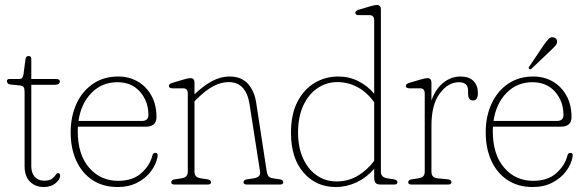

<svg xmlns="http://www.w3.org/2000/svg" viewBox="-20 -743 2352 773"><path d="M59.5 -399 24.5 -402.5Q14 -403.5 11 -408Q8 -412.5 8 -416.5Q8 -425 18.5 -425H58Q72 -425 74.5 -443L82.5 -504Q84 -517.5 95.5 -517.5Q106 -517.5 106 -504.5V-425H204.5Q221 -425 221 -415.5Q221 -401.5 199.5 -401.5H106V-73.5Q106 -46.5 120.2 -31Q134.5 -15.5 157.5 -15.5Q178.5 -15.5 188.8 -23Q199 -30.5 203.8 -38.2Q208.5 -46 213.5 -46Q222 -46 222 -35Q222 -21 203.8 -5.5Q185.5 10 156 10Q123 10 101 -11.2Q79 -32.5 79 -74V-373Q79 -385.5 75.5 -391.8Q72 -398 59.5 -399Z M610 -272Q610 -233 567 -233H293.5Q293 -224.5 293 -215.5Q293 -120.5 338.8 -67.8Q384.5 -15 455.5 -15Q515 -15 549.5 -46.5Q584 -78 593 -115.5Q596 -127.5 605 -127.5Q617 -127.5 614.5 -113Q609 -81.5 588 -53.5Q567 -25.5 533 -7.8Q499 10 453.5 10Q395 10 352.5 -18Q310 -46 287.2 -95.8Q264.5 -145.5 264.5 -210Q264.5 -274.5 288 -325.5Q311.5 -376.5 354.8 -405.8Q398 -435 456 -435Q499.5 -435 534.2 -415Q569 -395 589.5 -358.2Q610 -321.5 610 -272ZM452.5 -412Q390.5 -412 348.2 -368.8Q306 -325.5 296 -256H551Q577.5 -256 577.5 -280.5Q577.5 -335 543.8 -373.5Q510 -412 452.5 -412Z M763 -410.5V-363.5Q800 -398.5 834.5 -416.8Q869 -435 904 -435Q951.5 -435 978 -405.8Q1004.5 -376.5 1011.5 -329L1054 -52Q1056 -40.5 1060.5 -34Q1065 -27.5 1080 -25L1106.5 -21Q1120.5 -19 1120.5 -9Q1120.5 0 1106.5 0H974.5Q960.5 0 960.5 -9Q960.5 -19 974.5 -21L1001 -25Q1030.5 -29.5 1027 -52L985 -321.5Q978.5 -365.5 957.8 -389Q937 -412.5 900 -412.5Q870.5 -412.5 839.2 -396.2Q808 -380 771.5 -343.5L763 -335V-52Q763 -40.5 768.5 -34Q774 -27.5 789 -25L815.5 -21Q829.5 -19 829.5 -9Q829.5 0 815.5 0H683.5Q669.5 0 669.5 -9Q669.5 -19 683.5 -21L710 -25Q725 -27.5 730.5 -34Q736 -40.5 736 -52V-366.5Q736 -387.5 717 -387.5H674.5Q660 -387.5 660 -397.5Q660 -405.5 674 -409.5L721.5 -423.5Q739 -428.5 746.5 -428.5Q763 -428.5 763 -410.5Z M1151.5 -208Q1151.5 -283.5 1177.8 -333.8Q1204 -384 1247.2 -409.5Q1290.5 -435 1342 -435Q1386 -435 1423.5 -415.8Q1461 -396.5 1486.5 -365.5V-661Q1486.5 -682 1467.5 -682H1425Q1410.5 -682 1410.5 -692Q1410.5 -700 1424.5 -704L1472 -718Q1489.5 -723 1497 -723Q1513.5 -723 1513.5 -705V-52Q1513.5 -28.5 1539.5 -25L1566 -21Q1580 -19 1580 -9Q1580 0 1566 0H1514Q1498.5 0 1492.5 -6Q1486.5 -12 1486.5 -30V-63.5Q1456 -28 1415.5 -9Q1375 10 1332 10Q1252.5 10 1202 -48.2Q1151.5 -106.5 1151.5 -208ZM1180 -209.5Q1180 -149.5 1200.2 -105.2Q1220.5 -61 1255.5 -36.8Q1290.5 -12.5 1334.5 -12.5Q1381.5 -12.5 1419.5 -34.8Q1457.5 -57 1486.5 -95.5V-331Q1458.5 -371 1420 -391.8Q1381.5 -412.5 1338 -412.5Q1294.5 -412.5 1258.5 -388.2Q1222.5 -364 1201.2 -318.5Q1180 -273 1180 -209.5Z M1717 -410.5V-338.5Q1734 -386 1765.5 -410.5Q1797 -435 1833.5 -435Q1868 -435 1886 -417.2Q1904 -399.5 1904 -368Q1904 -338.5 1884 -338.5Q1864.5 -338.5 1864.5 -366.5V-378Q1864.5 -412 1827 -412Q1784.5 -412 1750.8 -367.2Q1717 -322.5 1717 -236.5V-52Q1717 -40.5 1722.5 -33.5Q1728 -26.5 1743 -25L1783.5 -21Q1797.5 -19.5 1797.5 -9Q1797.5 0 1783.5 0H1637.5Q1623.5 0 1623.5 -9Q1623.5 -19 1637.5 -21L1664 -25Q1679 -27.5 1684.5 -34Q1690 -40.5 1690 -52V-366.5Q1690 -387.5 1671 -387.5H1628.5Q1614 -387.5 1614 -397.5Q1614 -405.5 1628 -409.5L1675.5 -423.5Q1693 -428.5 1700.5 -428.5Q1717 -428.5 1717 -410.5Z M2281 -272Q2281 -233 2238 -233H1964.5Q1964 -224.5 1964 -215.5Q1964 -120.5 2009.8 -67.8Q2055.5 -15 2126.5 -15Q2186 -15 2220.5 -46.5Q2255 -78 2264 -115.5Q2267 -127.5 2276 -127.5Q2288 -127.5 2285.5 -113Q2280 -81.5 2259 -53.5Q2238 -25.5 2204 -7.8Q2170 10 2124.5 10Q2066 10 2023.5 -18Q1981 -46 1958.2 -95.8Q1935.5 -145.5 1935.5 -210Q1935.5 -274.5 1959 -325.5Q1982.5 -376.5 2025.8 -405.8Q2069 -435 2127 -435Q2170.5 -435 2205.2 -415Q2240 -395 2260.5 -358.2Q2281 -321.5 2281 -272ZM2123.5 -412Q2061.5 -412 2019.2 -368.8Q1977 -325.5 1967 -256H2222Q2248.5 -256 2248.5 -280.5Q2248.5 -335 2214.8 -373.5Q2181 -412 2123.5 -412ZM2170 -563Q2181.5 -578.5 2189.2 -586.8Q2197 -595 2208 -592.5Q2215.5 -591.5 2219.8 -585.5Q2224 -579.5 2222.5 -572Q2221.5 -564 2214.2 -556.8Q2207 -549.5 2198.5 -541L2120 -466.5Q2115 -461.5 2111 -465.5Q2105.5 -470 2112 -476.5Z"/></svg>

Font: Fraunces 144pt SuperSoft Thin
Style: Regular
Weight: 100
Version: Version 1.000;[0bf87f6ff]